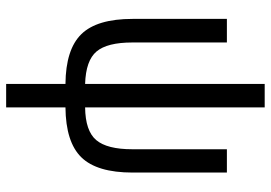

<svg xmlns="http://www.w3.org/2000/svg" viewBox="-151 -543 902 640"><g transform="rotate(90 300.0 -223.0)"><path d="M337.9 -55.7Q416.5 -56.6 447 -92.8Q477.5 -128.9 477.5 -212.9V-528.3H555.2V-213.9Q555.2 -95.2 504.4 -43.2Q453.6 8.8 337.9 9.8V207.5H259.8V9.8Q144.5 8.8 93.8 -43.2Q43 -95.2 43 -213.9V-528.3H121.6V-212.9Q121.6 -129.4 151.6 -93.8Q181.6 -58.1 259.8 -55.7V-654.3H337.9Z"/></g></svg>

Font: Cousine
Style: Regular
Weight: 400
Monospace: yes
Designer: Steve Matteson
Foundry: Ascender Corporation
Version: Version 1.20